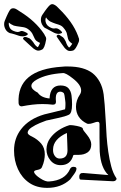

<svg xmlns="http://www.w3.org/2000/svg" viewBox="-59 -890 585 930"><path d="M170 20Q118 20 82.5 -4.5Q47 -29 28 -70.5Q9 -112 9 -161Q9 -220 43 -264Q81 -314 156 -336Q173 -340 197.5 -346Q222 -352 254 -360H256Q257 -365 257.5 -370Q258 -375 258 -382Q258 -387 258 -392Q258 -397 257 -402Q254 -432 250 -439Q242 -446 233 -446Q207 -446 212 -399V-396Q212 -383 197 -383Q172 -386 147 -386Q122 -386 97.5 -383Q73 -380 47 -375H45Q33 -375 31 -390Q22 -553 243 -567Q250 -568 256 -568Q262 -568 269 -568Q348 -568 390 -535Q410 -519 424 -493.5Q438 -468 443 -433Q445 -419 448 -383Q451 -347 454 -291Q455 -264 457.5 -228.5Q460 -193 465.5 -155Q471 -117 480 -83.5Q489 -50 504 -28Q508 -23 502 -17Q497 -12 489 -12L332 -20Q325 -20 325 -34Q325 -54 346 -52L466 -42Q429 -77 424 -156Q423 -189 423 -222Q423 -255 423 -289Q423 -300 414 -300Q412 -300 406.5 -299Q401 -298 391 -294Q380 -290 371 -290Q365 -290 363 -291Q309 -317 309 -373Q309 -404 328 -432Q334 -441 334 -452Q334 -479 294 -510Q259 -538 245 -536Q167 -531 120 -505Q93 -490 93 -474Q93 -457 124 -441Q140 -417 181 -413Q184 -476 234 -476Q261 -476 273 -462Q285 -448 287.5 -427Q290 -406 290 -384Q290 -341 274 -334Q266 -330 252.5 -326Q239 -322 220 -318Q177 -309 165 -306Q156 -303 134 -294Q112 -285 93.5 -272.5Q75 -260 75 -247Q75 -238 97 -228Q123 -215 140.5 -194.5Q158 -174 158 -142Q158 -129 155 -113.5Q152 -98 144 -80Q140 -70 122 -67Q104 -64 106 -56Q110 -43 136 -26Q162 -9 179 -11Q256 -16 280 -71Q285 -82 297 -82Q316 -82 310 -65Q308 -58 300.5 -47.5Q293 -37 281 -21Q237 20 170 20ZM235 -90Q204 -90 185 -113.5Q166 -137 166 -167Q167 -197 183.5 -220Q200 -243 224.5 -259Q249 -275 275 -283Q277 -284 283 -284Q288 -284 295.5 -283Q303 -282 313 -280Q342 -274 342 -267Q342 -263 347.5 -255.5Q353 -248 363 -236Q383 -211 383 -191Q383 -164 365.5 -152Q348 -140 323 -140H305Q298 -140 296 -138Q283 -90 235 -90ZM230 -122Q268 -122 268 -162Q268 -173 267 -194Q266 -215 265 -246Q199 -216 198 -167V-162Q198 -146 207 -134Q216 -122 230 -122ZM280 -643Q273 -643 268 -646Q260 -651 254 -658Q247 -667 238 -680Q229 -693 218 -709Q213 -716 216 -717Q219 -722 223 -722Q229 -722 239 -714Q247 -710 251.5 -703Q256 -696 259 -690Q264 -675 268 -669Q272 -663 274 -661Q275 -661 275.5 -660.5Q276 -660 276 -660Q278 -660 284 -668L291 -678Q281 -685 275.5 -692Q270 -699 266 -722Q265 -731 260 -739.5Q255 -748 248 -756Q240 -766 224 -771Q207 -776 197.5 -780Q188 -784 184 -786Q170 -795 164 -806Q161 -800 161 -792Q161 -784 165 -775.5Q169 -767 178 -761Q192 -752 202 -752Q208 -752 211 -753H213Q219 -753 227 -748Q249 -732 238 -729Q232 -726 225 -726Q212 -726 198 -734Q176 -746 166.5 -751Q157 -756 159 -754Q149 -762 144 -772.5Q139 -783 139 -793Q139 -808 146 -818Q174 -860 185 -867Q190 -870 194 -870Q200 -870 208 -865Q210 -864 215.5 -859.5Q221 -855 228 -847Q259 -817 282.5 -784Q306 -751 319 -716L322 -707Q324 -703 324 -700.5Q324 -698 324 -696Q324 -690 322 -686Q307 -648 294 -645Q290 -644 286.5 -643.5Q283 -643 280 -643ZM119 -646Q115 -648 111.5 -649.5Q108 -651 103 -655Q94 -663 82.5 -673.5Q71 -684 57 -697Q51 -701 53 -705Q56 -711 63 -711Q69 -711 77 -707Q85 -705 91 -698.5Q97 -692 101 -687Q109 -674 114 -669Q119 -664 122 -662H123Q126 -662 130 -671L135 -682Q124 -687 117 -692.5Q110 -698 101 -720Q95 -736 77 -749Q66 -757 50 -759Q32 -761 22 -763Q12 -765 8 -766Q-7 -772 -16 -781Q-18 -771 -13 -758.5Q-8 -746 7 -740Q19 -735 27 -735Q33 -735 41 -739Q42 -740 46 -740Q51 -740 58 -737Q83 -727 73 -721Q65 -714 50 -714Q41 -714 32 -717Q9 -725 -1.5 -727.5Q-12 -730 -10 -729Q-25 -735 -32 -747.5Q-39 -760 -39 -773Q-39 -782 -36 -789Q-17 -836 -8 -845Q-3 -850 4 -850Q7 -850 9.5 -849.5Q12 -849 15 -848Q19 -847 38 -834Q113 -788 155 -725Q156 -723 157 -721Q158 -719 159 -717Q164 -710 164.5 -705Q165 -700 164 -696Q157 -656 145 -650Q129 -642 119 -646Z"/></svg>

Font: Moo Lah Lah
Style: Regular
Weight: 400
Designer: Robert E. Leuschke
Foundry: Robert E. Leuschke
Version: Version 1.010; ttfautohint (v1.8.3)